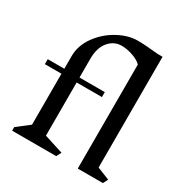

<svg xmlns="http://www.w3.org/2000/svg" viewBox="-197 -1043 1162 1204"><g transform="rotate(30 384.5 -441.5)"><path d="M713 0H531V-753Q509 -776 466.5 -790.5Q424 -805 386 -805Q330 -805 292.5 -760Q255 -715 255 -636V-500H438V-464H255V-79L393 -35L375 0H56V-26L145 -95V-464H25V-500H145V-591Q145 -668 193.5 -735.5Q242 -803 315 -843Q388 -883 457 -883Q511 -883 605 -873H641V-71L731 -35Z"/></g></svg>

Font: Inknut Antiqua Light
Style: Regular
Weight: 300
Designer: Claus Eggers Sørensen
Foundry: Claus Eggers Sørensen
Version: Version 1.003; ttfautohint (v1.8.2) -l 8 -r 50 -G 200 -x 14 